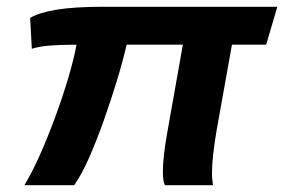

<svg xmlns="http://www.w3.org/2000/svg" viewBox="-20 -547 839 567"><path d="M52 0Q75 -38 98.5 -91Q122 -144 143.5 -202.5Q165 -261 181.5 -316.5Q198 -372 206 -415Q159 -415 127.5 -412.5Q96 -410 74 -403L69 -494Q95 -510 147.5 -518.5Q200 -527 285 -527H799L766 -415H665L620 -164Q613 -123 609.5 -91Q606 -59 606 -35Q606 -25 607 -16Q608 -7 609 0H467Q464 -6 462.5 -16Q461 -26 461 -40Q461 -61 464 -88.5Q467 -116 473 -150L520 -415H354Q343 -367 325 -308Q307 -249 286 -190Q265 -131 243 -81Q221 -31 199 0Z"/></svg>

Font: Archivo SemiExpanded
Style: Bold Italic
Weight: 700
Width: 6
Italic angle: -10°
Designer: Hector Gatti
Foundry: Omnibus-Type
Version: Version 2.001